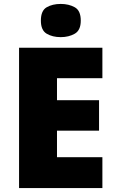

<svg xmlns="http://www.w3.org/2000/svg" viewBox="-20 -957 589 977"><path d="M501 0H77V-714H501V-559H270V-447H484V-292H270V-157H501ZM289 -937Q330 -937 360.5 -920Q391 -903 391 -852Q391 -803 360.5 -785.5Q330 -768 289 -768Q247 -768 217.5 -785.5Q188 -803 188 -852Q188 -903 217.5 -920Q247 -937 289 -937Z"/></svg>

Font: Noto Sans Myanmar Black
Style: Regular
Weight: 900
Designer: Monotype Design Team
Foundry: Monotype Imaging Inc.
Version: Version 2.107; ttfautohint (v1.8.4.7-5d5b)